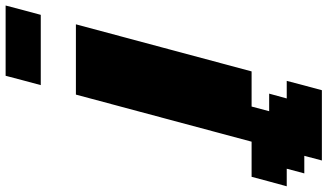

<svg xmlns="http://www.w3.org/2000/svg" viewBox="-295 -654 1165 683"><g transform="rotate(-90 287.5 -312.5)"><path d="M58.1 250H308.1Q314 229 325 187.3Q335.9 145.5 341.3 125H278.8L295.9 62.5H233.4L250 0H375Q402.8 -104 458.7 -312.3Q514.6 -520.5 542.5 -625H292.5Q264.6 -520.5 208.7 -312.3Q152.8 -104 125 0H0Q-5.4 21 -16.6 62.5Q-27.8 104 -33.7 125H28.8L12.2 187.5H74.7ZM326.2 -750H576.2Q582 -771 593 -812.5Q604 -854 609.4 -875H359.4Q354 -854 343 -812.5Q332 -771 326.2 -750Z"/></g></svg>

Font: Faithful 32x
Style: BoldOblique
Weight: 400
Foundry: Faithful Resource Pack
Version: Version 1.0; January 27, 2023